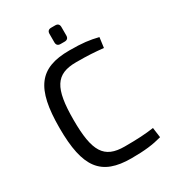

<svg xmlns="http://www.w3.org/2000/svg" viewBox="-209 -978 988 1101"><g transform="rotate(-30 285.0 -427.5)"><path d="M307 -867C290 -867 281 -858 281 -841V-785C281 -768 290 -759 307 -759H334C351 -759 360 -768 360 -785V-841C360 -858 351 -867 334 -867ZM525 -77C469 -69 417 -66 332 -66C197 -66 154 -135 154 -345C154 -555 197 -624 332 -624C412 -624 451 -621 511 -615L520 -682C463 -696 419 -702 332 -702C133 -702 61 -608 61 -345C61 -82 133 12 332 12C422 12 476 5 534 -11Z"/></g></svg>

Font: SnT
Style: Regular
Weight: 400
Designer: Natanael Gama
Version: Version 1.001;PS 001.001;hotconv 1.0.70;makeotf.lib2.5.58329